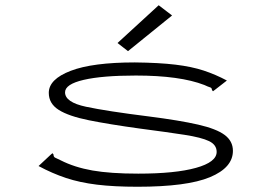

<svg xmlns="http://www.w3.org/2000/svg" viewBox="-20 -702 1040 732"><path d="M504 10Q415 10 349.5 2Q284 -6 231.5 -23.5Q179 -41 127 -69L172 -111L180 -118L184 -113Q184 -104 190 -101Q196 -98 211 -91Q264 -64 332.5 -52Q401 -40 507 -40Q648 -40 727 -62Q806 -84 806 -123Q806 -150 777 -164Q748 -178 683.5 -188Q619 -198 512 -212Q396 -228 319 -243.5Q242 -259 204 -283Q166 -307 166 -348Q166 -400 249.5 -432Q333 -464 494 -464Q587 -463 649 -455.5Q711 -448 756.5 -433Q802 -418 845 -395L800 -360L792 -354L788 -359Q788 -367 781 -369Q774 -371 759 -378Q666 -414 498 -414Q370 -414 299 -397.5Q228 -381 228 -350Q228 -312 308 -295Q388 -278 548 -258Q665 -243 735 -227Q805 -211 836.5 -187.5Q868 -164 868 -127Q868 -63 780.5 -26.5Q693 10 504 10ZM468 -507 428 -538 585 -682 636 -643Z"/></svg>

Font: Inconsolata UltraExpanded Light
Style: Regular
Weight: 300
Width: 9
Monospace: yes
Designer: Raph Levien, Cyreal, Brenton Simpson
Foundry: Raph Levien, Cyreal, Google
Version: Version 3.001; ttfautohint (v1.8.2.53-6de2)